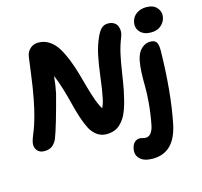

<svg xmlns="http://www.w3.org/2000/svg" viewBox="-137 -903 1378 1313"><g transform="rotate(-15 552.0 -246.5)"><path d="M998 -577.1Q947.8 -577.1 921.1 -605.5Q894.5 -633.8 902.8 -675.8Q910.2 -711.9 939.2 -732.4Q968.3 -752.9 1008.8 -752.9Q1060.1 -752.9 1084.7 -723.1Q1109.4 -693.4 1102.1 -657.2Q1096.2 -624.5 1069.3 -600.8Q1042.5 -577.1 998 -577.1ZM20 -59.1Q23.4 -75.2 32.2 -98.4Q41 -121.6 50.8 -145.8Q60.5 -169.9 75.2 -221.9Q89.8 -273.9 103 -341.8Q116.7 -409.2 131.1 -519.8Q145.5 -630.4 147 -638.2Q153.3 -669.4 176.3 -689.7Q199.2 -710 233.9 -710Q275.9 -710 310.8 -686.8Q345.7 -663.6 369.6 -624Q393.6 -584.5 412.8 -536.1Q432.1 -487.8 447.8 -432.9Q463.4 -377.9 476.8 -328.9Q490.2 -279.8 506.6 -234.1Q522.9 -188.5 540 -163.1Q555.2 -195.8 561 -229Q572.8 -284.7 583.3 -371.1Q593.8 -457.5 607.2 -522Q620.6 -586.4 647.9 -646Q664.6 -681.6 682.9 -697.3Q701.2 -712.9 727.1 -712.9Q752.4 -712.9 769.8 -701.9Q787.1 -690.9 793.5 -674.3Q799.8 -657.7 799.8 -639.4Q799.8 -621.1 793 -605Q770 -546.9 758.1 -494.6Q746.1 -442.4 734.6 -366Q723.1 -289.6 713.9 -242.2Q705.6 -201.7 697.5 -170.9Q689.5 -140.1 678.2 -109.4Q667 -78.6 652.8 -56.9Q638.7 -35.2 620.1 -18.1Q601.6 -1 577.4 7.6Q553.2 16.1 523.9 16.1Q485.8 16.1 456.5 -5.6Q427.2 -27.3 409.4 -61.5Q391.6 -95.7 375 -146.5Q358.4 -197.3 346.7 -246.1Q335 -294.9 316.7 -356Q298.3 -417 278.8 -461.9Q273.4 -398.9 261.2 -341.8Q204.1 -123 172.9 -43Q159.2 -13.2 138.2 2.4Q117.2 18.1 83 18.1Q48.8 18.1 31.7 -4.6Q14.6 -27.3 20 -59.1ZM786.1 259.8Q725.1 259.8 696 231.4Q667 203.1 675.8 160.2Q680.7 132.8 696.5 117.4Q712.4 102.1 732.9 102.1Q741.2 102.1 753.9 105.5Q766.6 108.9 777.8 108.9Q797.9 108.9 813 90.1Q828.1 71.3 835 38.1Q850.6 -41.5 856.7 -114.3Q862.8 -187 861.8 -230.5Q860.8 -273.9 862.5 -323.7Q864.3 -373.5 872.1 -413.1Q883.3 -466.3 911.6 -492.2Q939.9 -518.1 973.1 -518.1Q1003.4 -518.1 1016.1 -502.2Q1028.8 -486.3 1028.8 -441.9Q1023.9 -147.5 981 64.9Q942.4 259.8 786.1 259.8Z"/></g></svg>

Font: Shantell Sans Normal
Style: Bold Italic
Weight: 700
Italic angle: -11.31°
Designer: Stephen Nixon, Anya Danilova, Shantell Martin
Foundry: Arrow Type
Version: Version 1.006;[559af2be0]